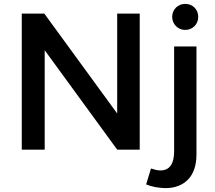

<svg xmlns="http://www.w3.org/2000/svg" viewBox="-20 -770 1107 988"><path d="M92 -700H208L583 -186V-700H699V0H583L210 -511.5V0H92ZM757 97Q768.5 101 781 104Q793.5 107 806 107Q840.5 107 858.2 82.2Q876 57.5 876 9V-531H991V25Q991 66.5 980 99Q969 131.5 948 153.5Q927 175.5 896.8 187Q866.5 198.5 828 198Q801.5 197 777.8 192.5Q754 188 732 179ZM933 -750Q947.5 -750 959.8 -745Q972 -740 981 -731Q990 -722 995 -709.8Q1000 -697.5 1000 -683Q1000 -669 995 -656.8Q990 -644.5 981 -635.5Q972 -626.5 959.8 -621.2Q947.5 -616 933 -616Q919 -616 906.8 -621.2Q894.5 -626.5 885.5 -635.5Q876.5 -644.5 871.2 -656.8Q866 -669 866 -683Q866 -697.5 871.2 -709.8Q876.5 -722 885.5 -731Q894.5 -740 906.8 -745Q919 -750 933 -750Z"/></svg>

Font: Argentum Sans
Style: Regular
Weight: 400
Designer: Julieta Ulanovsky, Owen Earl, Chris M. Simpson, Rasmus Andersson, Cristiano Sobral
Foundry: The Argentum Sans Project Authors
Version: Version 3.135; ttfautohint (v1.8.4.7-5d5b-dirty)